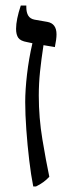

<svg xmlns="http://www.w3.org/2000/svg" viewBox="-20 -667 255 693"><path d="M100 6Q92 -34 85.5 -88.5Q79 -143 75 -199Q71 -255 71 -299Q71 -342 77.5 -398.5Q84 -455 97 -511L78 -515Q54 -519 46 -530.5Q38 -542 38 -563Q38 -596 55 -647H75V-641Q75 -622 82 -610.5Q89 -599 105 -596L151 -588Q184 -582 184 -543Q184 -526 178 -497L137 -504Q129 -452 124.5 -408.5Q120 -365 120 -322Q120 -242 133 -164Q146 -86 158 -29Q139 -8 110 6Z"/></svg>

Font: Noto Serif Hebrew Condensed
Style: Regular
Weight: 400
Width: 3
Designer: Monotype Design Team
Foundry: Monotype Imaging Inc.
Version: Version 2.004; ttfautohint (v1.8.4.7-5d5b)